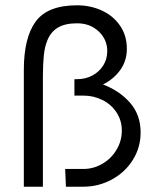

<svg xmlns="http://www.w3.org/2000/svg" viewBox="-20 -705 591 725"><path d="M271 -685Q321 -685 364 -665.5Q407 -646 433 -608.5Q459 -571 459 -521Q459 -475 434 -440.5Q409 -406 369 -386Q432 -362 471.5 -316.5Q511 -271 511 -205Q511 -148 481.5 -101Q452 -54 402 -27Q352 0 295 0H229L226 -67H295Q333 -67 366.5 -86.5Q400 -106 420 -139.5Q440 -173 440 -212Q440 -250 420 -280.5Q400 -311 366.5 -327.5Q333 -344 295 -344H261V-406H271Q303 -406 329 -420Q355 -434 370 -458Q385 -482 385 -512Q385 -556 352.5 -586.5Q320 -617 271 -617Q226 -617 199 -601Q172 -585 159 -553Q149 -529 145.5 -496Q142 -463 142 -416V0H70V-441Q70 -563 115 -624Q160 -685 271 -685Z"/></svg>

Font: Teachers[wght]
Style: Regular
Weight: 400
Designer: Alfredo Marco Pradil & Chank Diesel
Version: Version 1.000;Glyphs 3.1.2 (3151)